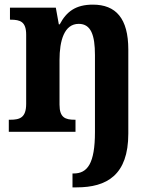

<svg xmlns="http://www.w3.org/2000/svg" viewBox="-20 -569 664 829"><path d="M293 240H311C441 240 534 187 534 8V-355C534 -490 480 -549 381 -549C307 -549 267 -519 238 -464H234L221 -536H23V-484H26C68 -484 93 -475 93 -419V-121C93 -61 66 -52 24 -52H18V0H306V-52H303C262 -52 237 -61 237 -117V-310C237 -393 257 -466 320 -466C373 -466 390 -417 390 -331V1C390 138 357 180 298 180H293Z"/></svg>

Font: Noto Serif Georgian SemiCondensed Bold
Style: Regular
Weight: 700
Width: 4
Designer: Monotype Design Team, Akaki Razmadze
Foundry: Google LLC
Version: Version 2.003